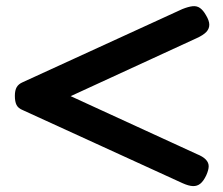

<svg xmlns="http://www.w3.org/2000/svg" viewBox="-20 -614 735 633"><path d="M582 -10 55 -251Q40 -257 34.5 -268Q29 -279 29 -298Q29 -316 35 -326.5Q41 -337 55 -343L581 -584Q601 -592 615 -593.5Q629 -595 639.5 -587.5Q650 -580 659 -564Q670 -546 670 -532.5Q670 -519 660 -508.5Q650 -498 628 -488L213 -297L629 -106Q649 -98 658.5 -88Q668 -78 668 -66Q668 -54 660 -36Q651 -17 640.5 -8.5Q630 0 616 -0.5Q602 -1 582 -10Z"/></svg>

Font: Fredoka Expanded Medium
Style: Regular
Weight: 500
Width: 7
Designer: Ben Nathan
Foundry: Milena B. Brandão, Ben Nathan
Version: Version 2.001